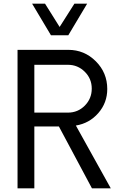

<svg xmlns="http://www.w3.org/2000/svg" viewBox="-20 -1020 632 1040"><path d="M350 -829 452 -1000H383L303 -874L224 -1000H154L256 -829ZM391 -340C439.7 -348 480.2 -370.5 512.5 -407.5C544.8 -444.5 561 -488 561 -538C561 -596.7 540.3 -646.7 499 -688C457.7 -729.3 408 -750 350 -750H75V0H166V-335H299L478 0H580ZM166 -410V-669H348C383.3 -669 413.7 -656.5 439 -631.5C464.3 -606.5 477 -576 477 -540C477 -504 464.5 -473.3 439.5 -448C414.5 -422.7 384 -410 348 -410Z"/></svg>

Font: Orkney
Style: Regular
Weight: 400
Designer: Samuel Oakes and Alfredo Marco Pradil
Foundry: Alfredo Marco Pradil
Version: 1.0; ttfautohint (v1.5)